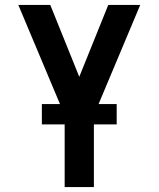

<svg xmlns="http://www.w3.org/2000/svg" viewBox="-20 -540 640 775"><path d="M241 215V-75L54 -520H183L300 -230L417 -520H546L359 -75V215ZM149 -38V-120H451V-38Z"/></svg>

Font: Iosevka Aile
Style: Bold
Weight: 700
Designer: Belleve Invis
Foundry: Belleve Invis
Version: Version 28.0.1; ttfautohint (v1.8.4)